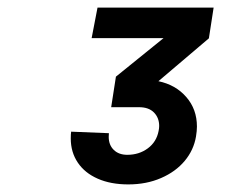

<svg xmlns="http://www.w3.org/2000/svg" viewBox="-20 -883 640 506"><path d="M266.5 -522.5Q266.5 -501 279.8 -488Q293 -475 315.5 -475Q346.5 -475 369.5 -492Q392.5 -509 398 -538Q399.5 -545 399.5 -551Q399.5 -572.5 385.8 -586.5Q372 -600.5 346.5 -600.5H273L285.5 -681L411 -782.5H221.5L237 -863H543L530.5 -782L397.5 -669Q443 -659.5 471 -627.2Q499 -595 499 -549.5Q499 -538 496.5 -523Q490.5 -487.5 466.8 -459Q443 -430.5 404.5 -413.8Q366 -397 318 -397Q272 -397 237.8 -412Q203.5 -427 185 -454.5Q166.5 -482 166.5 -518Q166.5 -530 167.5 -536L267 -532Q266.5 -528.5 266.5 -522.5Z"/></svg>

Font: JuliaMono ExtraBoldItalic
Style: Regular
Weight: 800
Italic angle: -9°
Monospace: yes
Designer: cormullion
Foundry: corm
Version: Version 0.049; ttfautohint (v1.8.4)